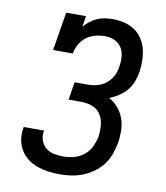

<svg xmlns="http://www.w3.org/2000/svg" viewBox="-84 -813 768 890"><g transform="rotate(10 300.0 -367.5)"><path d="M258 8Q230 8 203.5 4.5Q177 1 152 -7.5Q127 -16 106.5 -31.5Q86 -47 72.5 -68.5Q59 -90 54 -117Q49 -144 54 -171Q54 -173 54.5 -175Q55 -177 55 -179H151Q151 -178 150.5 -177Q150 -176 150 -174Q146 -153 153.5 -132Q161 -111 177 -98Q193 -85 214.5 -80.5Q236 -76 258 -76Q283 -76 308.5 -82.5Q334 -89 355 -105.5Q376 -122 387.5 -146Q399 -170 404 -195Q408 -222 405.5 -249.5Q403 -277 389.5 -298.5Q376 -320 351.5 -330Q327 -340 300 -340H238L251 -424H314Q329 -424 344 -426.5Q359 -429 373.5 -435Q388 -441 400.5 -451.5Q413 -462 422 -475Q431 -488 436 -502.5Q441 -517 443 -532Q447 -556 445 -579.5Q443 -603 431 -622Q419 -641 398 -650Q377 -659 353 -659Q330 -659 307.5 -653Q285 -647 266 -633Q247 -619 235.5 -598Q224 -577 220 -554H127L157 -735H250L242 -684Q255 -699 270.5 -711Q286 -723 303.5 -730.5Q321 -738 339.5 -740.5Q358 -743 376 -743Q404 -743 430.5 -736.5Q457 -730 478.5 -715.5Q500 -701 514.5 -679Q529 -657 535.5 -631.5Q542 -606 542.5 -578Q543 -550 539 -522Q535 -499 526.5 -476.5Q518 -454 502 -435Q486 -416 465 -402.5Q444 -389 422 -380Q446 -367 464.5 -345.5Q483 -324 492.5 -297Q502 -270 502.5 -240.5Q503 -211 498 -181Q493 -154 483.5 -127.5Q474 -101 456.5 -78Q439 -55 415.5 -38Q392 -21 365.5 -10.5Q339 0 312 4Q285 8 258 8Z"/></g></svg>

Font: Iosevka Slab MdExObl
Style: Regular
Weight: 500
Width: 7
Italic angle: -9°
Monospace: yes
Designer: Belleve Invis
Foundry: Belleve Invis
Version: Version 11.1.1; ttfautohint (v1.8.3)